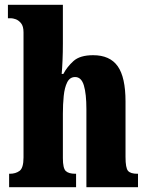

<svg xmlns="http://www.w3.org/2000/svg" viewBox="-20 -780 616 800"><path d="M18 0V-56H21Q45 -56 61.5 -68Q78 -80 78 -124V-645Q78 -671 67.5 -683.5Q57 -696 45 -700Q33 -704 26 -704H13V-760H242V-599Q242 -562 240.5 -527.5Q239 -493 237 -472H244Q259 -501 286 -525.5Q313 -550 368 -550Q438 -550 470.5 -504Q503 -458 503 -357V-126Q503 -80 513.5 -68Q524 -56 552 -56H555V0H340V-325Q340 -389 329.5 -424Q319 -459 293 -459Q271 -459 260 -437Q249 -415 245.5 -380Q242 -345 242 -306V-121Q242 -79 254 -67.5Q266 -56 294 -56H297V0Z"/></svg>

Font: Noto Serif Thai ExtraCondensed Black
Style: Regular
Weight: 900
Width: 2
Designer: Monotype Design Team
Foundry: Monotype Imaging Inc.
Version: Version 2.002; ttfautohint (v1.8.4.7-5d5b)